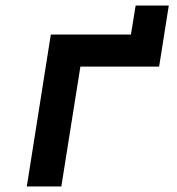

<svg xmlns="http://www.w3.org/2000/svg" viewBox="-20 -675 640 695"><path d="M77 0H202L271 -434H556L591 -655H471L454 -550H164Z"/></svg>

Font: JetBrains Mono
Style: Bold Italic
Weight: 558
Italic angle: -9°
Monospace: yes
Designer: Philipp Nurullin, Konstantin Bulenkov
Foundry: JetBrains
Version: Version 2.305